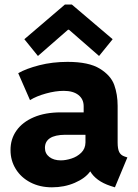

<svg xmlns="http://www.w3.org/2000/svg" viewBox="-20 -800 593 828"><path d="M25.4 -152.3Q24.9 -199.7 50.8 -236.6Q76.7 -273.4 125.7 -294.4Q174.8 -315.4 242.2 -315.4H340.8V-341.8Q340.8 -372.6 318.1 -390.4Q295.4 -408.2 254.9 -408.2Q219.2 -408.2 178 -396.7Q136.7 -385.3 109.4 -368.2L58.6 -484.4Q92.3 -503.9 149.2 -518.6Q206.1 -533.2 271.5 -533.2Q362.8 -533.2 410.4 -503.9Q458 -474.6 472.7 -433.6Q487.3 -392.6 487.3 -343.8V-185.5Q487.3 -158.2 494.1 -144.3Q501 -130.4 517.6 -125L529.3 -121.1L475.6 7.8L457 2Q424.3 -8.8 402.3 -25.1Q380.4 -41.5 369.6 -60.5H368.7Q347.7 -31.2 302.7 -11.7Q257.8 7.8 204.1 7.8Q151.9 7.8 111.1 -13.4Q70.3 -34.7 47.9 -71.3Q25.4 -107.9 25.4 -152.3ZM242.2 -108.4Q263.2 -108.4 287.8 -116.2Q312.5 -124 330.3 -141.4Q348.1 -158.7 348.6 -185.5V-218.8H260.7Q173.8 -217.8 173.8 -162.1Q173.8 -137.7 192.9 -123Q211.9 -108.4 242.2 -108.4ZM85 -630.9 259.8 -780.3H290L465.8 -630.9L407.2 -558.6L277.3 -671.9H273.4L143.6 -558.6Z"/></svg>

Font: Reddit Sans Vanilla ExtraBold
Style: Regular
Weight: 800
Designer: Stephen Hutchings
Foundry: Reddit
Version: Version 1.013